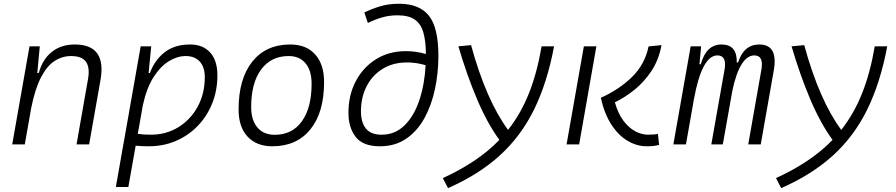

<svg xmlns="http://www.w3.org/2000/svg" viewBox="-20 -762 4728 1013"><path d="M44.4 0 135.7 -517.6H189.9L176.8 -377H184.6Q204.1 -448.7 253.2 -488Q302.2 -527.3 374.5 -527.3Q543 -527.3 510.3 -340.3L450.2 0H383.8L444.3 -344.2Q455.1 -405.3 433.6 -435.8Q412.1 -466.3 355 -466.3Q308.6 -466.3 268.3 -440.4Q228 -414.6 196.5 -354.2Q165 -293.9 144.5 -191.9L110.8 0Z M657.2 224.6H591.3L630.9 -0.5Q630.9 -0.5 630.4 -0.5L631.3 -2L722.2 -517.6H777.8L764.6 -381.8L763.7 -377H771Q796.4 -445.8 849.1 -486.6Q901.9 -527.3 982.4 -527.3Q1050.8 -527.3 1088.9 -484.9Q1127 -442.4 1127 -364.7Q1127 -284.7 1099.6 -216.6Q1072.3 -148.4 1023.2 -97.7Q974.1 -46.9 908.2 -18.6Q842.3 9.8 765.1 9.8Q731.9 9.8 695.8 6.8ZM707 -55.7Q737.3 -51.3 775.9 -51.3Q856.9 -51.3 921.4 -91.1Q985.8 -130.9 1023.2 -199.7Q1060.5 -268.6 1060.5 -355Q1060.5 -408.2 1033.9 -437.3Q1007.3 -466.3 959.5 -466.3Q916 -466.3 871.6 -439.5Q827.1 -412.6 790.5 -355.7Q753.9 -298.8 733.9 -208Z M1417 9.8Q1333 9.8 1285.9 -41.5Q1238.8 -92.8 1238.8 -184.1Q1238.8 -346.2 1311 -436.8Q1383.3 -527.3 1511.7 -527.3Q1595.7 -527.3 1642.8 -474.9Q1689.9 -422.4 1689.9 -328.6Q1689.9 -168.9 1617.7 -79.6Q1545.4 9.8 1417 9.8ZM1429.7 -50.8Q1521.5 -50.8 1572.8 -122.1Q1624 -193.4 1624 -320.3Q1624 -389.2 1592.3 -427.7Q1560.5 -466.3 1502.9 -466.3Q1410.2 -466.3 1357.7 -395.3Q1305.2 -324.2 1305.2 -197.3Q1305.2 -128.4 1337.9 -89.6Q1370.6 -50.8 1429.7 -50.8Z M1984.4 9.8Q1894 9.8 1856 -40.5Q1817.9 -90.8 1818.4 -168.5Q1818.8 -261.2 1857.4 -334.2Q1896 -407.2 1964.1 -449.7Q2032.2 -492.2 2122.1 -492.2Q2173.8 -492.2 2227.1 -477.1Q2226.6 -546.4 2213.4 -591.6Q2200.2 -636.7 2168 -658.9Q2135.7 -681.2 2077.1 -681.2Q2033.2 -681.2 1995.1 -669.9Q1957 -658.7 1920.9 -640.6L1902.3 -696.3Q1940.4 -714.8 1985.1 -728.5Q2029.8 -742.2 2085.9 -742.2Q2192.4 -742.2 2242.7 -679.4Q2293 -616.7 2293 -467.3Q2293 -377.4 2274.9 -292.2Q2256.8 -207 2219.5 -138.9Q2182.1 -70.8 2123.5 -30.5Q2064.9 9.8 1984.4 9.8ZM2225.6 -418Q2175.8 -432.6 2128.4 -432.6Q2053.7 -432.6 1999 -398.9Q1944.3 -365.2 1914.6 -307.4Q1884.8 -249.5 1884.3 -176.3Q1884.3 -116.7 1910.4 -84Q1936.5 -51.3 1992.7 -51.3Q2064.5 -51.3 2114.5 -100.6Q2164.6 -149.9 2192.4 -233.2Q2220.2 -316.4 2225.6 -418Z M2343.8 230.5 2316.4 177.7Q2408.7 135.3 2482.7 85.7Q2556.6 36.1 2614.7 -23.9Q2550.8 -111.8 2497.3 -237.8Q2443.8 -363.8 2398.4 -517.6L2465.3 -523.9Q2545.4 -232.4 2660.6 -76.7Q2728 -162.1 2771 -270.5Q2814 -378.9 2837.4 -517.6H2903.3Q2867.2 -325.2 2797.6 -183.8Q2728 -42.5 2616.9 58.3Q2505.9 159.2 2343.8 230.5Z M3392.1 9.8Q3339.4 9.8 3290.8 -19.3Q3242.2 -48.3 3205.3 -105.2Q3168.5 -162.1 3149.9 -246.1Q3246.1 -289.1 3314.2 -355.5Q3382.3 -421.9 3401.9 -517.1L3470.2 -523.9Q3455.6 -445.3 3416.7 -387Q3377.9 -328.6 3326.9 -287.8Q3275.9 -247.1 3224.1 -222.2Q3241.2 -161.6 3270 -124Q3298.8 -86.4 3332.5 -68.8Q3366.2 -51.3 3398.4 -51.3Q3432.1 -51.3 3451.2 -55.7L3457.5 2.4Q3443.8 6.3 3427.5 8.1Q3411.1 9.8 3392.1 9.8ZM2969.2 0 3060.5 -517.6H3126.5L3035.6 0Z M3679.2 -517.6 3670.4 -422.9H3677.2Q3706.1 -527.3 3786.6 -527.3Q3869.6 -527.3 3867.2 -432.6H3874Q3904.8 -527.3 3986.3 -527.3Q4086.4 -527.3 4062.5 -390.6L3993.7 0H3927.7L3997.1 -394.5Q4010.3 -469.7 3960 -469.7Q3921.9 -469.7 3892.3 -421.9Q3862.8 -374 3843.8 -282.7L3793.5 0H3732.9L3802.7 -394.5Q3815.9 -469.7 3765.1 -469.7Q3724.1 -469.7 3693.1 -411.6Q3662.1 -353.5 3642.1 -242.7V-244.1L3599.1 0H3532.7L3624 -517.6Z M4101.6 230.5 4074.2 177.7Q4166.5 135.3 4240.5 85.7Q4314.5 36.1 4372.6 -23.9Q4308.6 -111.8 4255.1 -237.8Q4201.7 -363.8 4156.2 -517.6L4223.1 -523.9Q4303.2 -232.4 4418.5 -76.7Q4485.8 -162.1 4528.8 -270.5Q4571.8 -378.9 4595.2 -517.6H4661.1Q4625 -325.2 4555.4 -183.8Q4485.8 -42.5 4374.8 58.3Q4263.7 159.2 4101.6 230.5Z"/></svg>

Font: Cascadia Code Light
Style: Italic
Weight: 300
Italic angle: -10°
Monospace: yes
Designer: Aaron Bell
Foundry: Saja Typeworks
Version: Version 2404.023; ttfautohint (v1.8.4)